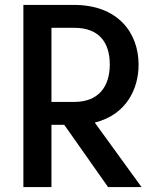

<svg xmlns="http://www.w3.org/2000/svg" viewBox="-20 -760 655 780"><path d="M75 0H189V-253H241L419 0H555L365 -262C494 -294 543 -400 543 -497C543 -629 457 -740 281 -740H75ZM189 -346V-647H282C381 -647 426 -589 426 -498C426 -409 381 -346 282 -346Z"/></svg>

Font: Malmofest Medium
Style: Regular
Weight: 500
Designer: Jonny Pinhorn (Poppins), Kolossal
Version: Version 1.004;Glyphs 3.1.2 (3151)